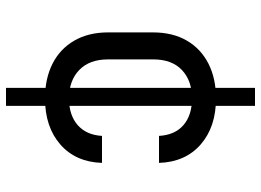

<svg xmlns="http://www.w3.org/2000/svg" viewBox="-135 -595 870 640"><g transform="rotate(90 300.0 -275.0)"><path d="M273 140V-690H333V140ZM308 10Q242 10 192.5 -15Q143 -40 115.5 -87.5Q88 -135 88 -200V-350Q88 -416 115.5 -463Q143 -510 192.5 -535Q242 -560 308 -560Q403 -560 461.5 -509Q520 -458 523 -370H433Q430 -423 397 -451.5Q364 -480 308 -480Q249 -480 213.5 -446.5Q178 -413 178 -351V-200Q178 -138 213.5 -104Q249 -70 308 -70Q364 -70 397 -99Q430 -128 433 -180H523Q520 -92 461.5 -41Q403 10 308 10Z"/></g></svg>

Font: JetBrains Mono
Style: Regular
Weight: 400
Monospace: yes
Designer: Philipp Nurullin, Konstantin Bulenkov
Foundry: JetBrains
Version: Version 2.305